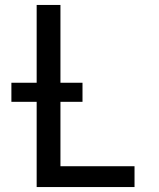

<svg xmlns="http://www.w3.org/2000/svg" viewBox="-20 -755 640 775"><path d="M128 0V-344H26V-421H128V-735H224V-421H313V-344H224V-84H523V0Z"/></svg>

Font: Iosevka Custom Medium Extended
Style: Regular
Weight: 500
Width: 7
Monospace: yes
Designer: Belleve Invis
Foundry: Belleve Invis
Version: Version 11.2.4; ttfautohint (v1.8.4)